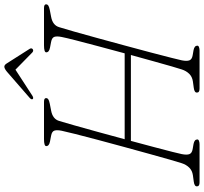

<svg xmlns="http://www.w3.org/2000/svg" viewBox="-47 -871 918 864"><g transform="rotate(-90 412.0 -439.0)"><path d="M150.5 -80Q146 -57 150.5 -45.5Q155 -34 173.5 -31L196.5 -27Q216.5 -23 216.5 -10Q216.5 -5 209.8 -2.5Q203 0 194.5 0H23.5Q5.5 0 5.5 -11Q4 -23 26.5 -26L55.5 -30Q76.5 -33 89.8 -46.5Q103 -60 109.5 -80Q113.5 -91 124.5 -129.8Q135.5 -168.5 150.8 -223.5Q166 -278.5 182.8 -339.8Q199.5 -401 214.8 -458.5Q230 -516 241 -559.2Q252 -602.5 255.5 -620Q260 -642 256.2 -653.2Q252.5 -664.5 233.5 -668L207.5 -673Q186.5 -677 186.5 -690Q186.5 -700 218.5 -700H385.5Q402.5 -700 402.5 -691Q402.5 -684.5 397.2 -680.8Q392 -677 377.5 -674L346.5 -668Q308 -661 299.5 -631Q293 -610 280 -564Q267 -518 250.5 -458.2Q234 -398.5 217.5 -337H604Q620.5 -398 636 -456Q651.5 -514 662.8 -558Q674 -602 677.5 -620Q682 -642 678.2 -653.2Q674.5 -664.5 655.5 -668L629.5 -673Q608.5 -677 608.5 -690Q608.5 -700 640.5 -700H807.5Q824.5 -700 824.5 -691Q824.5 -684.5 819.2 -680.8Q814 -677 799.5 -674L768.5 -668Q730 -661 721.5 -631Q715 -610.5 702 -564.8Q689 -519 672.8 -460Q656.5 -401 639.8 -338.8Q623 -276.5 608.2 -221Q593.5 -165.5 584 -127.5Q574.5 -89.5 572.5 -80Q568 -57 572.5 -45.5Q577 -34 595.5 -31L618.5 -27Q638.5 -23 638.5 -10Q638.5 -5 631.8 -2.5Q625 0 616.5 0H445.5Q427.5 0 427.5 -11Q426 -23 448.5 -26L477.5 -30Q498.5 -33 511.8 -46.5Q525 -60 531.5 -80Q535 -90 544.8 -123.8Q554.5 -157.5 568 -206Q581.5 -254.5 596.5 -309H210Q195 -253.5 182 -204.5Q169 -155.5 160.5 -122Q152 -88.5 150.5 -80ZM621.5 -750Q615 -746.5 608 -752.5L530.5 -828.5L413.5 -752.5Q403.5 -746.5 399 -750Q393.5 -755 403 -764L521.5 -867Q535.5 -878.5 544 -878.5Q552 -878.5 559 -867L624.5 -764Q629.5 -755 621.5 -750Z"/></g></svg>

Font: Fraunces 9pt SuperSoft Thin
Style: Italic
Weight: 100
Italic angle: -16°
Version: Version 1.000;[0bf87f6ff]